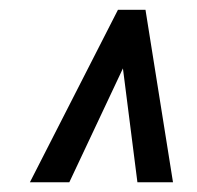

<svg xmlns="http://www.w3.org/2000/svg" viewBox="-20 -731 405 395"><path d="M232.9 -590.3 122.6 -356H41.5L222.7 -710.9H279.3L335.9 -356H262.7Z"/></svg>

Font: MAUL Condensed Italic
Style: Condenced Regular Italic
Weight: 400
Italic angle: -12°
Designer: MAUL
Version: Version 1.0; 2020; ttfautohint (v1.8.3)